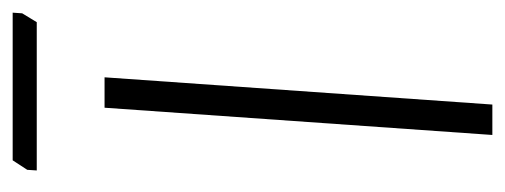

<svg xmlns="http://www.w3.org/2000/svg" viewBox="-267 -530 797 303"><g transform="rotate(-90 131.5 -378.5)"><path d="M70 0 113 -612H161L118 0ZM14 -719 15 -734 30 -757H263L262 -742L248 -719Z"/></g></svg>

Font: Ancizar Sans Thin
Style: Italic
Weight: 100
Italic angle: -4°
Designer: Cesar Puertas, Viviana Monsalve, Julian Moncada, Julian Prieto, Jose Castro, Mariel Hernandez, Felipe Aragon, Sara Alarc
Version: Version 8.100